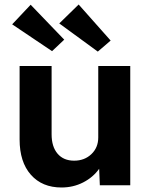

<svg xmlns="http://www.w3.org/2000/svg" viewBox="-20 -822 670 852"><path d="M253 10Q167 10 117 -46.5Q67 -103 67 -203V-529H209V-226Q209 -171 235.5 -140Q262 -109 309 -109Q355 -109 385.5 -138Q416 -167 416 -212V-529H558V0H423L420 -73Q393 -35 349 -12.5Q305 10 253 10ZM414 -593 243 -718 329 -802 471 -642ZM211 -595 34 -714 116 -801 265 -646Z"/></svg>

Font: Lexend Deca SemiBold
Style: Regular
Weight: 600
Designer: Bonnie Shaver-Troup, Thomas Jockin
Foundry: Lexend
Version: Version 1.008; ttfautohint (v1.8.4.7-5d5b)